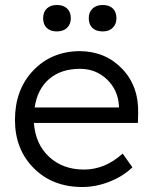

<svg xmlns="http://www.w3.org/2000/svg" viewBox="-20 -740 612 770"><path d="M310 10Q191 10 115.5 -65.5Q40 -141 40 -259Q40 -380 113 -457Q186 -534 300 -535Q403 -534 470 -464Q537 -394 534 -285L533 -247H116Q122 -162 177 -111Q232 -60 317 -60Q401 -60 472 -124L511 -69Q474 -33 419.5 -11.5Q365 10 310 10ZM119 -309H457V-316Q453 -380 408.5 -422Q364 -464 301 -464Q225 -464 177.5 -423.5Q130 -383 119 -309ZM153 -667Q153 -691 167.5 -705.5Q182 -720 208 -720Q234 -720 249 -706Q264 -692 264 -667Q264 -643 249 -628.5Q234 -614 208 -614Q182 -614 167.5 -628Q153 -642 153 -667ZM336 -667Q336 -691 351 -705.5Q366 -720 392 -720Q418 -720 432.5 -706Q447 -692 447 -667Q447 -643 432 -628.5Q417 -614 392 -614Q365 -614 350.5 -628Q336 -642 336 -667Z"/></svg>

Font: Easer Grotesk Light
Style: Regular
Weight: 300
Designer: Boardeaser, Bonnie Shaver-Troup, Thomas Jockin
Foundry: Lexend
Version: Version 1.008;Glyphs 3.1.2 (3151)